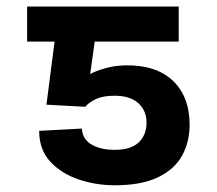

<svg xmlns="http://www.w3.org/2000/svg" viewBox="-20 -548 652 577"><path d="M236.3 -227.1 119.6 -233.4 144 -422.9H61.5V-528.3H517.1V-422.9H264.6L251 -325.2Q267.6 -335 296.6 -343Q325.7 -351.1 357.4 -351.6Q449.2 -353 499.5 -305.4Q549.8 -257.8 549.8 -172.9Q549.8 -121.1 527.1 -80.1Q504.4 -39.1 454.6 -15.1Q404.8 8.8 324.7 8.8Q269 8.8 217 -8.5Q165 -25.9 131.3 -62Q97.7 -98.1 97.7 -154.8L226.1 -161.6Q227.5 -130.4 254.6 -114Q281.7 -97.7 324.7 -97.7Q374 -97.7 397.2 -120.4Q420.4 -143.1 420.4 -179.2Q420.4 -215.3 395.8 -237.8Q371.1 -260.3 324.2 -260.3Q289.6 -260.3 268.6 -250.5Q247.6 -240.7 236.3 -227.1Z"/></svg>

Font: Inter SemiBold
Style: Regular
Weight: 600
Designer: Rasmus Andersson
Foundry: rsms
Version: Version 4.001;git-9221beed3